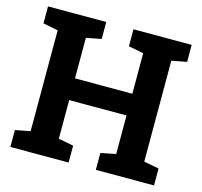

<svg xmlns="http://www.w3.org/2000/svg" viewBox="-103 -824 987 938"><g transform="rotate(15 390.5 -355.5)"><path d="M27.3 0V-85.4L103 -100.1V-610.4L27.3 -625V-710.9H321.8V-625L245.6 -610.4V-405.3H535.6V-610.4L459.5 -625V-710.9H753.9V-625L677.7 -610.4V-100.1L753.9 -85.4V0H459.5V-85.4L535.6 -100.1V-295.4H245.6V-100.1L321.8 -85.4V0Z"/></g></svg>

Font: Roboto Slab
Style: Bold
Weight: 700
Designer: Google
Version: Version 2.000; ttfautohint (v1.8.1.43-b0c9)